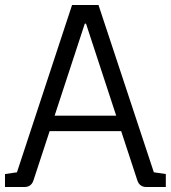

<svg xmlns="http://www.w3.org/2000/svg" viewBox="-21 -750 685 770"><path d="M-1 0V-52L47 -59L268 -730H374L596 -59L644 -52V0H566Q539 0 530 -26L465 -224H178L113 -26Q104 0 77 0ZM198 -286H445L324 -655H319Z"/></svg>

Font: Fauna One
Style: Regular
Weight: 400
Designer: Eduardo Rodriguez Tunni
Foundry: Eduardo Rodriguez Tunni
Version: Version 2.001; ttfautohint (v1.8.4.7-5d5b);gftools[0.9.23]